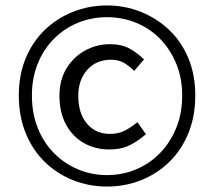

<svg xmlns="http://www.w3.org/2000/svg" viewBox="-20 -674 785 704"><path d="M372 10Q307 10 248.5 -13Q190 -36 145 -79.5Q100 -123 74.5 -185Q49 -247 49 -324Q49 -400 74.5 -461Q100 -522 145 -565Q190 -608 248.5 -631Q307 -654 372 -654Q438 -654 496.5 -630.5Q555 -607 600 -564.5Q645 -522 670.5 -461Q696 -400 696 -324Q696 -247 670.5 -185Q645 -123 600 -79.5Q555 -36 496.5 -13Q438 10 372 10ZM380 -126Q330 -126 288.5 -149Q247 -172 222.5 -216.5Q198 -261 198 -323Q198 -381 224 -423.5Q250 -466 292.5 -489Q335 -512 383 -512Q426 -512 455 -496Q484 -480 508 -456L472 -414Q452 -434 432.5 -444.5Q413 -455 387 -455Q333 -455 300 -418Q267 -381 267 -323Q267 -258 299 -220.5Q331 -183 383 -183Q415 -183 438.5 -195.5Q462 -208 484 -226L515 -182Q488 -158 456.5 -142Q425 -126 380 -126ZM372 -32Q429 -32 479 -53Q529 -74 566.5 -112.5Q604 -151 626 -204.5Q648 -258 648 -324Q648 -388 626 -441Q604 -494 566.5 -532Q529 -570 479 -590.5Q429 -611 372 -611Q316 -611 266 -590.5Q216 -570 178 -532Q140 -494 118.5 -441Q97 -388 97 -324Q97 -258 118.5 -204.5Q140 -151 178 -112.5Q216 -74 266 -53Q316 -32 372 -32Z"/></svg>

Font: Assistant Medium
Style: Regular
Weight: 500
Designer: Hebrew By Ben Nathan, Latin by Paul Hunt
Version: Version 3.000